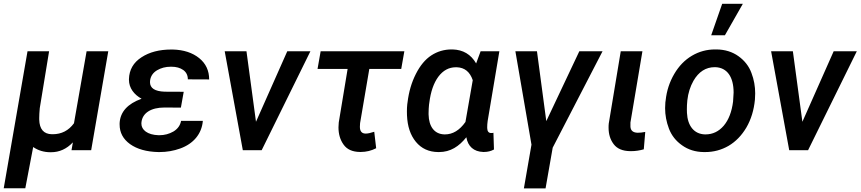

<svg xmlns="http://www.w3.org/2000/svg" viewBox="-37 -802 4594 1025"><path d="M109.9 -528.3 -17.1 203.1H98.1L140.1 -17.1C167 1.5 197.8 10.7 232.9 10.7C233.9 10.7 234.4 10.7 235.4 10.7C279.8 10.7 318.8 -6.8 352.1 -42L344.7 0H449.7L541 -528.3H425.3L357.9 -144C329.6 -105 291.5 -85.4 244.1 -85.4C242.7 -85.4 241.2 -85.4 239.7 -85.4C196.3 -86.4 173.8 -112.3 172.4 -163.6C172.4 -166 172.4 -168.9 172.4 -172.4C172.4 -185.1 173.3 -202.6 175.3 -224.6L225.1 -528.3Z M601.6 -145C601.6 -142.6 601.6 -139.6 601.6 -137.2C601.6 -94.2 620.1 -59.6 657.2 -32.7C694.8 -5.9 745.1 8.3 808.6 9.8C810.5 9.8 812.5 9.8 814.5 9.8C853 9.8 890.1 3.4 925.3 -9.3C995.6 -34.7 1040 -86.9 1045.9 -156.7H929.7C925.3 -132.8 911.6 -113.8 889.2 -100.1C866.2 -86.9 841.3 -80.1 813.5 -80.1C812 -80.1 811 -80.1 809.6 -80.1C749.5 -82 717.8 -108.9 717.8 -142.1C717.8 -145 717.8 -147.5 718.3 -150.4C724.1 -198.7 769 -228 840.8 -228L928.7 -227.5L943.8 -312L841.8 -312.5C789.6 -314.5 763.7 -331.1 763.7 -363.8C763.7 -367.2 764.2 -370.6 764.6 -374.5C768.1 -396.5 780.3 -414.1 801.3 -426.8C822.8 -439.5 847.2 -445.8 874.5 -445.8C875.5 -445.8 877 -445.8 878.4 -445.8C903.8 -445.8 924.8 -439.9 941.4 -428.2C957.5 -416.5 965.8 -399.9 965.8 -378.4L1079.6 -377.9C1079.6 -424.8 1062 -462.9 1026.4 -491.7C990.7 -520.5 943.8 -536.1 885.7 -537.6C882.8 -537.6 879.9 -537.6 877 -537.6C814 -537.6 760.7 -523.9 718.3 -496.1C675.3 -468.3 652.8 -429.7 651.4 -379.4C651.4 -378.4 651.4 -377 651.4 -376C651.4 -332 679.2 -296.4 718.8 -274.9C644 -248 605 -204.6 601.6 -145Z M1278.8 -528.3H1162.6L1259.3 0H1359.9L1620.1 -528.3H1496.6L1329.6 -151.9Z M2121.6 -528.3H1674.8L1658.2 -434.1H1818.8L1771.5 -148.4C1770.5 -139.2 1770 -130.4 1770 -122.1C1770 -85.4 1779.3 -54.7 1797.4 -29.8C1815.4 -4.4 1844.2 8.8 1884.8 9.3C1886.2 9.3 1887.7 9.3 1888.7 9.3C1918.5 9.3 1945.8 2.4 1971.2 -10.7L1960.9 -98.6C1941.9 -92.3 1927.2 -88.9 1916.5 -88.9C1916 -88.9 1915.5 -88.9 1915 -88.9C1894.5 -88.9 1884.3 -101.1 1884.3 -125L1885.3 -144.5L1934.6 -434.1H2105Z M2528.8 -528.3 2504.9 -463.4C2477.1 -511.7 2435.1 -536.6 2378.9 -538.1C2377 -538.1 2375.5 -538.1 2373.5 -538.1C2334 -538.1 2297.9 -527.3 2265.6 -506.3C2232.9 -484.9 2205.6 -451.7 2183.1 -407.2C2160.2 -362.3 2145.5 -312 2138.7 -255.9L2137.2 -245.6C2135.7 -232.4 2135.3 -219.7 2135.3 -206.5C2135.3 -199.7 2135.3 -193.4 2135.7 -186.5C2138.2 -127.4 2153.8 -80.6 2183.1 -44.9C2212.4 -9.3 2252 9.3 2302.2 9.8C2303.7 9.8 2305.2 9.8 2306.6 9.8C2368.2 9.8 2413.6 -20.5 2452.6 -69.3C2460.9 -20.5 2492.2 7.8 2543 9.3C2544.4 9.3 2545.4 9.3 2546.9 9.3C2566.4 9.3 2584 4.9 2600.1 -3.9L2597.2 -93.3L2590.8 -91.8H2584C2571.3 -92.3 2564.5 -101.1 2564 -118.2C2564 -120.1 2564 -122.1 2564 -124.5C2564 -132.3 2564.5 -143.1 2566.4 -156.2L2628.9 -528.3ZM2254.9 -253.4C2262.2 -312.5 2278.3 -358.9 2303.2 -392.6C2328.6 -426.3 2359.4 -442.9 2396.5 -442.9C2398.4 -442.9 2399.9 -442.9 2401.9 -442.9C2443.4 -441.4 2471.7 -418.5 2486.8 -374L2447.8 -150.9C2416.5 -106.4 2379.9 -84.5 2338.4 -84.5C2337.4 -84.5 2336.4 -84.5 2335.4 -84.5C2282.2 -85.9 2252.4 -126 2251 -190.9C2251 -193.4 2251 -196.3 2251 -198.7C2251 -213.9 2252 -229 2253.4 -243.2Z M2829.6 -528.3H2714.4L2800.3 -29.8L2759.8 203.6H2875.5L2913.6 -13.7L3179.7 -528.3H3055.7L2879.4 -155.3Z M3276.9 -528.3 3212.9 -142.6C3211.9 -134.8 3211.9 -127.4 3211.9 -120.1C3211.9 -85.9 3220.7 -56.6 3239.3 -32.2C3257.3 -8.3 3286.6 4.4 3327.1 4.9C3329.1 4.9 3331.1 4.9 3333 4.9C3355.5 4.9 3377.9 1.5 3399.9 -4.9L3407.7 -97.7C3393.1 -94.7 3379.4 -93.3 3366.7 -93.3C3342.3 -94.2 3329.6 -105 3328.6 -126V-147.9L3392.6 -528.3Z M3759.8 -613.8H3833L3928.7 -781.7H3818.4ZM3515.1 -255.9C3514.2 -245.1 3513.7 -234.9 3513.7 -224.6C3513.7 -188 3520.5 -151.4 3534.2 -115.2C3547.9 -79.1 3571.3 -49.3 3604 -26.4C3636.7 -2.9 3675.3 9.3 3720.2 9.8C3722.7 9.8 3725.1 9.8 3728 9.8C3772.9 9.8 3814.5 -1.5 3852.5 -23.4C3890.6 -45.9 3922.4 -78.6 3947.8 -121.6C3972.7 -164.6 3987.8 -213.9 3993.2 -270C3994.1 -281.7 3994.6 -293 3994.6 -303.7C3994.6 -340.3 3988.3 -377 3974.6 -412.6C3961.4 -448.7 3938 -478.5 3905.3 -502C3872.6 -525.4 3833.5 -537.6 3788.1 -538.1C3785.6 -538.1 3783.2 -538.1 3780.8 -538.1C3735.8 -538.1 3694.8 -526.9 3656.7 -504.4C3618.7 -481.9 3587.4 -449.7 3562.5 -407.2C3537.6 -364.7 3522 -317.9 3516.6 -266.1ZM3630.4 -199.2C3629.9 -205.1 3629.9 -211.4 3629.9 -218.3C3629.9 -231.9 3630.4 -248 3632.3 -266.1C3636.7 -305.7 3647.9 -340.3 3665 -370.6C3692.9 -418.9 3731 -443.4 3778.3 -443.4C3779.8 -443.4 3780.8 -443.4 3782.2 -443.4C3845.2 -440.9 3879.4 -391.1 3879.4 -307.6L3876.5 -259.8C3869.6 -205.1 3853 -162.1 3826.7 -130.9C3800.3 -100.1 3767.6 -84.5 3729.5 -84.5C3728.5 -84.5 3727.1 -84.5 3726.1 -84.5C3667.5 -86.4 3633.8 -130.9 3630.4 -199.2Z M4195.8 -528.3H4079.6L4176.3 0H4276.9L4537.1 -528.3H4413.6L4246.6 -151.9Z"/></svg>

Font: Roboto Medium
Style: Italic
Weight: 500
Italic angle: -12°
Designer: Google
Version: Version 2.137; 2017